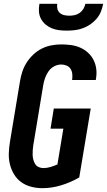

<svg xmlns="http://www.w3.org/2000/svg" viewBox="-20 -975 559 1003"><path d="M201 8Q171 8 142.5 0.5Q114 -7 91.5 -23Q69 -39 54 -63.5Q39 -88 32 -116Q25 -144 26 -174Q27 -204 32 -234L84 -548Q88 -573 96 -598.5Q104 -624 118.5 -647Q133 -670 153.5 -689.5Q174 -709 198 -721Q222 -733 248 -738Q274 -743 300 -743Q326 -743 351.5 -739.5Q377 -736 399.5 -726Q422 -716 440 -699.5Q458 -683 469 -661Q480 -639 483 -613.5Q486 -588 481 -562Q481 -561 481 -560Q481 -559 480 -557H357Q357 -558 357 -558.5Q357 -559 357 -559Q359 -574 357.5 -589Q356 -604 348.5 -615.5Q341 -627 327.5 -632.5Q314 -638 300 -638Q281 -638 263 -628.5Q245 -619 233.5 -602.5Q222 -586 215.5 -567.5Q209 -549 206 -531L154 -217Q152 -204 151 -190.5Q150 -177 150.5 -164.5Q151 -152 154.5 -139.5Q158 -127 164.5 -117Q171 -107 182.5 -102Q194 -97 207 -97Q225 -97 243.5 -102.5Q262 -108 280 -116L311 -303H244L261 -408H454L394 -48Q349 -22 299.5 -7Q250 8 201 8ZM329 -815Q308 -815 288 -817.5Q268 -820 250 -827.5Q232 -835 217.5 -847.5Q203 -860 194 -877Q185 -894 183.5 -914Q182 -934 186 -955H279Q277 -941 280 -928.5Q283 -916 292.5 -907.5Q302 -899 315 -896Q328 -893 342 -893Q356 -893 370 -896Q384 -899 396 -907.5Q408 -916 415.5 -928.5Q423 -941 426 -955H519Q515 -934 507 -914Q499 -894 484.5 -877Q470 -860 451.5 -847.5Q433 -835 412.5 -827.5Q392 -820 371 -817.5Q350 -815 329 -815Z"/></svg>

Font: Iosevka SS04 Extrabold Oblique
Style: Regular
Weight: 800
Italic angle: -9°
Monospace: yes
Designer: Belleve Invis
Foundry: Belleve Invis
Version: Version 19.0.0; ttfautohint (v1.8.4)